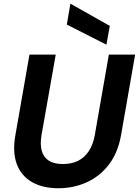

<svg xmlns="http://www.w3.org/2000/svg" viewBox="-20 -991 740 1023"><path d="M291 12Q207 12 149.5 -21.5Q92 -55 69 -118Q46 -181 62 -271L137 -700H277L201 -270Q193 -222 202.5 -187.5Q212 -153 240 -135Q268 -117 315 -117Q361 -117 395.5 -134Q430 -151 453 -185.5Q476 -220 485 -271L560 -700H700L625 -271Q608 -175 558.5 -112Q509 -49 439.5 -18.5Q370 12 291 12ZM547 -753 336 -860 355 -971H356L565 -853Z"/></svg>

Font: DM Sans 28pt ExtraBold
Style: Italic
Weight: 800
Italic angle: -10°
Version: Version 4.004;gftools[0.9.30]